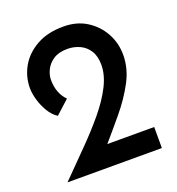

<svg xmlns="http://www.w3.org/2000/svg" viewBox="-123 -767 797 866"><g transform="rotate(-20 275.5 -333.5)"><path d="M54 0Q116 -63 174.5 -122Q233 -181 279 -236.5Q325 -292 352 -345Q379 -398 379 -447Q379 -488 362 -514.5Q345 -541 317.5 -553.5Q290 -566 259 -566Q217 -566 191.5 -549Q166 -532 154 -507.5Q142 -483 142 -460Q142 -427 152 -401Q162 -375 181 -356L116 -297Q92 -312 75 -340.5Q58 -369 49 -400.5Q40 -432 40 -457Q40 -512 67 -559.5Q94 -607 147 -637Q200 -667 276 -667Q340 -667 387 -637.5Q434 -608 460.5 -560Q487 -512 487 -455Q487 -390 454 -328Q421 -266 371 -206Q321 -146 269 -86L222 -101H507V0Z"/></g></svg>

Font: Reem Kufi
Style: Regular
Weight: 400
Designer: Khaled Hosny
Version: Version 1.6